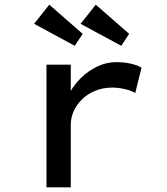

<svg xmlns="http://www.w3.org/2000/svg" viewBox="-20 -802 715 822"><path d="M179 0V-525H283V-341L258 -357Q273 -406 307 -447Q341 -488 386 -512Q431 -536 479 -536Q510 -536 539.5 -529.5Q569 -523 586 -512L559 -404Q540 -415 512.5 -421Q485 -427 461 -427Q421 -427 388 -413.5Q355 -400 331.5 -377Q308 -354 295.5 -326Q283 -298 283 -268V0ZM499 -606 325 -700 390 -782 533 -657ZM300 -606 126 -700 191 -782 334 -657Z"/></svg>

Font: Lexend Peta
Style: Regular
Weight: 400
Designer: Bonnie Shaver-Troup, Thomas Jockin
Foundry: Lexend
Version: Version 1.007